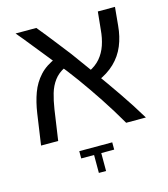

<svg xmlns="http://www.w3.org/2000/svg" viewBox="-118 -686 868 992"><g transform="rotate(-15 316.0 -189.5)"><path d="M490.8 0Q447.4 -75.4 401.4 -144.9Q355.4 -214.5 309.8 -277.4Q264.1 -340.2 220 -393.5Q194.9 -425.1 171.1 -454.5Q147.4 -483.9 126.5 -509.9Q105.6 -536 88.4 -557.2Q71.2 -578.4 58.2 -593.4H169.2Q188 -571.2 209.1 -544.2Q230.1 -517.2 255.2 -485.6Q280.4 -453.9 309.5 -415.9Q352.5 -357.1 401.8 -288.9Q451.1 -220.8 501.2 -147.8Q551.4 -74.8 596.2 0ZM35.6 0 59.6 -166.1Q68.2 -224.4 85.8 -272.4Q103.4 -320.5 137.2 -357.4Q171 -394.4 227.5 -417L258.1 -357.1Q222.1 -339.5 200.9 -311Q179.6 -282.5 168.7 -245.4Q157.8 -208.4 150.9 -163.1L127.2 0ZM404.2 -246.1 374 -306Q412.2 -324 435.9 -351.9Q459.6 -379.8 472.3 -417Q485 -454.2 488.6 -498.8L498.2 -593.4H589.9L580.6 -495.8Q575.6 -437.9 555.7 -389.9Q535.8 -342 498.4 -305.9Q461.1 -269.8 404.2 -246.1ZM287.5 213.8V117.9H218.8V79H395.1V117.9H326V213.8Z"/></g></svg>

Font: Noto Sans Hebrew Light
Style: Regular
Weight: 100
Version: Version 3.000